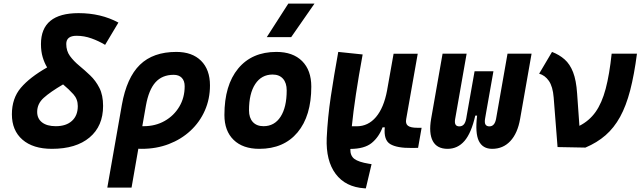

<svg xmlns="http://www.w3.org/2000/svg" viewBox="-20 -815 3556 1064"><path d="M267.6 9.8Q163.1 9.8 104.5 -41Q45.9 -91.8 45.9 -181.6Q45.9 -270 95.5 -328.4Q145 -386.7 241.2 -441.4Q226.1 -466.3 216.6 -498Q207 -529.8 207 -570.8Q207 -742.2 415.5 -742.2Q539.1 -742.2 636.2 -689.9L562.5 -566.4Q526.9 -587.9 486.6 -602.3Q446.3 -616.7 404.3 -616.7Q347.2 -616.7 347.2 -571.3Q347.2 -532.7 367.7 -504.6Q388.2 -476.6 418.7 -451.4Q449.2 -426.3 479.7 -397.2Q510.3 -368.2 530.8 -327.9Q551.3 -287.6 551.3 -228Q551.3 -116.2 476.3 -53.2Q401.4 9.8 267.6 9.8ZM329.6 -347.2Q258.8 -305.7 222.4 -272.9Q186 -240.2 186 -194.8Q186 -157.7 213.1 -136.7Q240.2 -115.7 289.1 -115.7Q346.7 -115.7 378.9 -145.3Q411.1 -174.8 411.1 -227.1Q411.1 -265.6 386.7 -292.7Q362.3 -319.8 329.6 -347.2Z M957 -527.3Q1044.9 -527.3 1094.2 -478.3Q1143.6 -429.2 1143.6 -341.8Q1143.6 -266.6 1115.2 -202.4Q1086.9 -138.2 1035.6 -90.6Q984.4 -43 915.5 -16.6Q846.7 9.8 765.6 9.8Q756.3 9.8 746.6 9.3L709 224.6H574.7L655.3 -233.9Q682.1 -384.8 755.4 -456.1Q828.6 -527.3 957 -527.3ZM788.6 -229.5 768.6 -115.7Q772.5 -115.7 776.4 -115.7Q841.3 -115.7 892.6 -144.8Q943.8 -173.8 973.6 -223.9Q1003.4 -273.9 1003.4 -336.9Q1003.4 -367.2 987.3 -383.8Q971.2 -400.4 942.4 -400.4Q878.9 -400.4 841.6 -358.9Q804.2 -317.4 788.6 -229.5Z M1417 9.8Q1325.7 9.8 1274.7 -39.8Q1223.6 -89.4 1223.6 -177.7Q1223.6 -342.8 1299.8 -435.1Q1376 -527.3 1511.7 -527.3Q1603 -527.3 1654.1 -476.6Q1705.1 -425.8 1705.1 -335Q1705.1 -172.4 1628.9 -81.3Q1552.7 9.8 1417 9.8ZM1440.4 -115.7Q1501 -115.7 1534.9 -168.2Q1568.8 -220.7 1568.8 -314Q1568.8 -355.5 1548.3 -378.7Q1527.8 -401.9 1490.7 -401.9Q1429.2 -401.9 1394.5 -349.4Q1359.9 -296.9 1359.9 -203.6Q1359.9 -162.1 1381.1 -138.9Q1402.3 -115.7 1440.4 -115.7ZM1458.5 -609.4 1577.6 -794.9H1722.7L1593.8 -609.4Z M2007.3 229 1999.5 228.5Q1895 221.7 1840.3 148.9Q1785.6 76.2 1790.5 -50.3Q1795.9 -164.1 1813.2 -279.8Q1830.6 -395.5 1854.5 -527.3L1989.7 -513.2Q1945.3 -271.5 1929.7 -115.2H1957Q2020 -115.2 2063.5 -166.3Q2106.9 -217.3 2125 -313.5L2126 -319.3Q2126.5 -322.8 2127 -325.7V-325.2L2161.1 -517.1H2294.9L2231 -155.3Q2226.1 -129.4 2240.7 -118.2Q2255.4 -106.9 2292.5 -106.9H2316.4L2296.9 4.4L2261.7 4.9Q2180.2 5.9 2142.8 -16.4Q2105.5 -38.6 2112.3 -109.4H2100.1Q2079.6 -55.2 2039.8 -22.7Q2000 9.8 1921.4 10.3Q1920.4 47.9 1943.6 65.4Q1966.8 83 2023.9 92.3L2039.1 94.7Z M2707.5 9.8Q2654.8 9.8 2633.5 -33.9Q2612.3 -77.6 2624 -174.3H2613.8Q2591.8 -77.6 2554 -33.9Q2516.1 9.8 2460.4 9.8Q2401.4 9.8 2378.4 -33.4Q2355.5 -76.7 2369.1 -156.2L2432.6 -517.6H2565.9L2502.4 -156.2Q2494.6 -114.7 2525.4 -114.7Q2540.5 -114.7 2550 -125Q2559.6 -135.3 2564 -159.7L2566.4 -174.3L2609.9 -419.9H2714.4L2674.3 -193.4L2668.5 -159.7Q2664.1 -135.3 2670.4 -125Q2676.8 -114.7 2691.9 -114.7Q2721.2 -114.7 2729 -156.2L2792.5 -517.6H2925.8L2862.3 -156.2Q2848.6 -76.7 2808.3 -33.4Q2768.1 9.8 2707.5 9.8Z M3069.8 0 3048.3 -274.4Q3043.5 -335.4 3021.7 -366.7Q3000 -397.9 2967.8 -406.7L3039.1 -527.3Q3079.6 -511.7 3108.9 -485.8Q3138.2 -460 3155.8 -415Q3173.3 -370.1 3178.2 -296.9L3190.9 -117.7Q3245.1 -145 3280.3 -194.3Q3315.4 -243.7 3336.4 -322.8Q3357.4 -401.9 3369.6 -517.6H3509.8Q3494.6 -400.4 3472.2 -314.2Q3449.7 -228 3416.3 -167.2Q3382.8 -106.4 3335.7 -65.4Q3288.6 -24.4 3224.1 2.9Z"/></svg>

Font: Cascadia Mono
Style: Bold Italic
Weight: 700
Italic angle: -10°
Monospace: yes
Designer: Aaron Bell
Foundry: Saja Typeworks
Version: Version 2404.023; ttfautohint (v1.8.4)